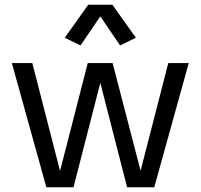

<svg xmlns="http://www.w3.org/2000/svg" viewBox="-20 -795 852 815"><path d="M176.8 0 30.3 -527.3H117.2L234.9 -69.3L352.5 -527.3H458L576.7 -70.3L694.3 -527.3H781.2L634.8 0H519.5L405.8 -443.4L292 0ZM321.8 -602.1 254.9 -634.8 354.5 -774.9H457L556.6 -634.8L489.7 -602.1L405.8 -725.6Z"/></svg>

Font: Schibsted Grotesk
Style: Regular
Weight: 400
Designer: Bakken & Baeck AS, Henrik Kongsvoll
Foundry: Schibsted ASA
Version: Version 1.100; ttfautohint (v1.8.4.7-5d5b);gftools[0.9.25]